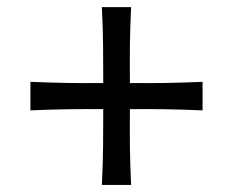

<svg xmlns="http://www.w3.org/2000/svg" viewBox="-20 -585 657 542"><path d="M65.9 -273.4V-354Q123 -351.6 172.1 -350.8Q221.2 -350.1 271.5 -350.6Q271.5 -403.8 271 -454.6Q270.5 -505.4 267.6 -564.9H350.1Q347.2 -505.4 346.7 -454.6Q346.2 -403.8 346.7 -350.6Q397 -350.1 446 -350.8Q495.1 -351.6 551.8 -354V-273.4Q495.1 -275.9 446 -276.6Q397 -277.3 346.7 -276.9Q346.2 -223.6 346.7 -173.1Q347.2 -122.6 350.1 -63H267.6Q270.5 -122.6 271 -173.1Q271.5 -223.6 271.5 -276.9Q221.2 -277.3 172.1 -276.6Q123 -275.9 65.9 -273.4Z"/></svg>

Font: Pinar DS4-Regular
Style: Regular
Weight: 400
Designer: Amin Abedi
Version: Version 2.000